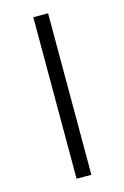

<svg xmlns="http://www.w3.org/2000/svg" viewBox="-109 -739 512 790"><g transform="rotate(-15 147.5 -344.0)"><path d="M116 0V-688H179V0Z"/></g></svg>

Font: Saira SemiExpanded Light
Style: Regular
Weight: 300
Width: 6
Designer: Hector Gatti with collaboration of the Omnibus-Type team
Foundry: Omnibus-Type
Version: Version 1.101